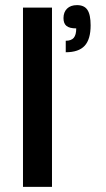

<svg xmlns="http://www.w3.org/2000/svg" viewBox="-20 -730 414 750"><path d="M69.8 0V-700.2H183.1V0ZM280.8 -710Q309.1 -710 321.5 -691.4Q334 -672.9 334 -630.9Q334 -576.2 310.5 -551Q287.1 -525.9 236.8 -525.9V-570.8Q258.3 -570.8 268.1 -582.3Q277.8 -593.8 277.8 -619.1Q251.5 -619.1 239.7 -628.7Q228 -638.2 228 -659.2Q228 -682.6 241.9 -696.3Q255.9 -710 280.8 -710Z"/></svg>

Font: Fivo Sans Modern Med
Style: Regular
Weight: 450
Designer: Alexander Slobzheninov
Foundry: Alexander Slobzheninov
Version: 1.0